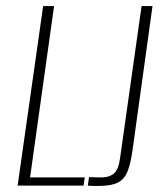

<svg xmlns="http://www.w3.org/2000/svg" viewBox="-20 -611 542 632"><path d="M38 0 122 -591H158L79 -27H259L255 0ZM305 1Q296 1 287.5 1Q279 1 269 0L273 -28L307 -27Q338 -26 354 -39Q370 -52 375 -89L446 -591H482L417 -122Q411 -76 400.5 -48.5Q390 -21 368 -10Q346 1 305 1Z"/></svg>

Font: Alumni Sans ExtraLight
Style: Italic
Weight: 250
Italic angle: -8°
Version: Version 1.016